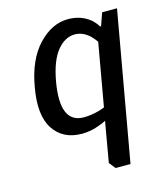

<svg xmlns="http://www.w3.org/2000/svg" viewBox="-107 -592 750 873"><g transform="rotate(-15 267.5 -155.0)"><path d="M329 200 305 170 338 -20Q322 -11 303 -5Q264 10 223 10Q133 10 89.5 -56.5Q46 -123 69 -250Q90 -374 154 -442Q218 -510 294 -510Q355 -510 398 -475Q418 -457 427 -440H432L453 -500H523L399 200ZM250 -60Q282 -60 320 -70Q337 -75 349 -80L401 -375Q392 -389 376 -405Q344 -435 306 -435Q260 -435 223 -390Q186 -345 169 -250Q136 -60 250 -60Z"/></g></svg>

Font: Scada
Style: Italic
Weight: 400
Italic angle: -10°
Designer: Jovanny Lemonad
Foundry: Jovanny Lemonad
Version: Version 4.100;PS 004.100;hotconv 1.0.88;makeotf.lib2.5.64775